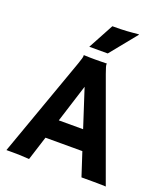

<svg xmlns="http://www.w3.org/2000/svg" viewBox="-156 -972 927 1080"><g transform="rotate(20 307.5 -431.5)"><path d="M331.5 -858.4Q358.9 -858.4 379.4 -858.9Q399.9 -859.4 417.5 -860.6Q435.1 -861.8 451.7 -863.3Q468.3 -864.7 487.8 -866.7L487.3 -863.3L359.4 -705.6H249ZM222.2 -595.2Q230.5 -618.7 233.4 -629.6Q236.3 -640.6 236.3 -646Q236.3 -648.9 235.8 -649.9L236.3 -650.9Q257.3 -649.9 273.4 -649.7Q289.6 -649.4 303.7 -649.4Q317.9 -649.4 335.7 -649.7Q353.5 -649.9 374 -650.4L374.5 -649.4Q373.5 -646.5 373.5 -645.5Q373.5 -640.6 376.5 -629.6Q379.4 -618.7 388.2 -594.7L605 1.5Q595.2 1 582 0.7Q568.8 0.5 556.6 0.2Q544.4 0 534.9 0Q525.4 0 523.4 0H459L413.1 -140.6H192.4L146.5 3.9Q120.1 1.5 94 0.7Q67.9 0 48.3 0H9.8ZM375 -257.8 301.3 -484.9 229.5 -257.8Z"/></g></svg>

Font: Hammersmith One
Style: Regular
Weight: 400
Designer: Nicole Fally
Foundry: Nicole Fally
Version: Version 1.002